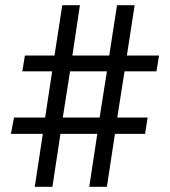

<svg xmlns="http://www.w3.org/2000/svg" viewBox="-20 -720 656 740"><path d="M145 -204H22L34 -267H154L181 -445H66L76 -506H190L220 -700H288L259 -506H401L431 -700H499L469 -506H593L583 -445H460L432 -267H549L539 -204H423L392 0H324L355 -204H213L182 0H114ZM364 -267 392 -445H250L222 -267Z"/></svg>

Font: Overpass Mono Light
Style: Regular
Weight: 300
Monospace: yes
Designer: Delve Withrington, Dave Bailey
Foundry: Delve Fonts
Version: Version 1.000;DELV;Overpass